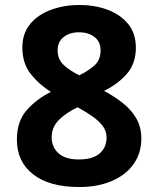

<svg xmlns="http://www.w3.org/2000/svg" viewBox="-20 -743 637 773"><path d="M299 10Q179 10 113.5 -41Q48 -92 48 -181Q48 -255 88 -300Q128 -345 185 -373Q137 -403 103.5 -445.5Q70 -488 70 -552Q70 -609 102 -647Q134 -685 186.5 -704Q239 -723 299 -723Q361 -723 412.5 -704Q464 -685 495.5 -647Q527 -609 527 -551Q527 -487 490.5 -445.5Q454 -404 399 -377Q437 -357 471.5 -330.5Q506 -304 527.5 -268.5Q549 -233 549 -185Q549 -126 517.5 -82Q486 -38 429.5 -14Q373 10 299 10ZM299 -440Q333 -456 359 -478.5Q385 -501 385 -540Q385 -575 360.5 -594Q336 -613 298 -613Q261 -613 236.5 -594Q212 -575 212 -540Q212 -503 238 -480Q264 -457 299 -440ZM297 -101Q353 -101 381 -125Q409 -149 409 -189Q409 -216 393 -236.5Q377 -257 353.5 -273.5Q330 -290 305 -304L292 -311Q246 -289 217 -260Q188 -231 188 -190Q188 -151 215.5 -126Q243 -101 297 -101Z"/></svg>

Font: Noto IKEA Simplified Chinese
Style: Bold
Weight: 700
Designer: Monotype Design Team
Foundry: Monotype Imaging Inc.
Version: Version 1.100